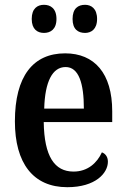

<svg xmlns="http://www.w3.org/2000/svg" viewBox="-20 -769 525 799"><path d="M334 -632C359 -632 384 -647 384 -690C384 -734 359 -749 334 -749C305 -749 282 -734 282 -690C282 -647 305 -632 334 -632ZM163 -632C190 -632 215 -647 215 -690C215 -734 190 -749 163 -749C136 -749 112 -734 112 -690C112 -647 136 -632 163 -632ZM260 10C378 10 429 -49 429 -96C429 -117 418 -130 404 -135C384 -91 345 -55 286 -55C207 -55 164 -118 162 -261H447V-306C447 -464 373 -547 251 -547C118 -547 42 -452 42 -264C42 -90 118 10 260 10ZM329 -317H164C167 -429 198 -490 253 -490C308 -490 329 -422 329 -317Z"/></svg>

Font: Noto Serif Armenian Condensed SemiBold
Style: Regular
Weight: 600
Width: 3
Designer: Monotype Design Team
Foundry: Monotype Imaging Inc.
Version: Version 2.008